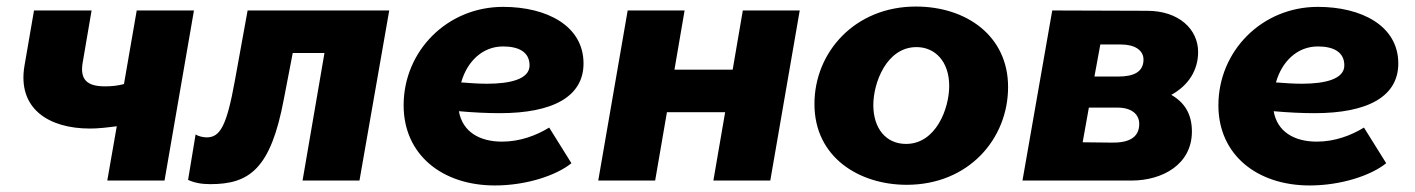

<svg xmlns="http://www.w3.org/2000/svg" viewBox="-20 -552 4326 587"><path d="M255 -159C280 -159 306 -162 337 -166L308 0H483L573 -520H398L359 -295C340 -290 322 -288 301 -288C248 -288 223 -307 233 -362L260 -520H84L55 -352C32 -219 130 -159 255 -159Z M623 11C743 11 808 -36 848 -250L875 -390H972L905 0H1079L1170 -520H737L698 -305C673 -167 653 -132 612 -132C600 -132 585 -136 578 -141L555 -2C575 7 596 11 623 11Z M1493 15C1588 15 1680 -15 1727 -53L1659 -162C1620 -138 1570 -119 1515 -119C1446 -119 1394 -149 1383 -212C1428 -208 1470 -206 1508 -206C1671 -206 1764 -257 1764 -358C1764 -473 1652 -531 1518 -531C1347 -531 1214 -396 1214 -230C1214 -78 1333 15 1493 15ZM1390 -300C1408 -364 1455 -410 1518 -410C1566 -410 1599 -393 1599 -352C1599 -310 1540 -296 1469 -296C1443 -296 1416 -298 1390 -300Z M2251 -520 2220 -339H2042L2073 -520H1899L1809 0H1983L2019 -209H2197L2161 0H2335L2425 -520Z M2752 13C2941 13 3062 -127 3062 -286C3062 -442 2935 -532 2780 -532C2594 -532 2470 -393 2470 -234C2470 -70 2608 13 2752 13ZM2750 -112C2689 -112 2650 -159 2650 -231C2650 -298 2690 -408 2782 -408C2839 -408 2882 -364 2882 -289C2882 -221 2842 -112 2750 -112Z M3106 0H3439C3535 0 3624 -50 3624 -150C3624 -204 3601 -239 3561 -262C3614 -291 3643 -338 3643 -393C3643 -462 3585 -519 3487 -519L3197 -520ZM3290 -117 3309 -223H3397C3439 -223 3463 -203 3463 -173C3463 -129 3427 -115 3378 -116ZM3326 -318 3344 -416H3407C3450 -416 3476 -398 3476 -370C3476 -332 3446 -318 3399 -318Z M3984 15C4079 15 4171 -15 4218 -53L4150 -162C4111 -138 4061 -119 4006 -119C3937 -119 3885 -149 3874 -212C3919 -208 3961 -206 3999 -206C4162 -206 4255 -257 4255 -358C4255 -473 4143 -531 4009 -531C3838 -531 3705 -396 3705 -230C3705 -78 3824 15 3984 15ZM3881 -300C3899 -364 3946 -410 4009 -410C4057 -410 4090 -393 4090 -352C4090 -310 4031 -296 3960 -296C3934 -296 3907 -298 3881 -300Z"/></svg>

Font: Fixel Display 20240404 ExBold
Style: Italic
Weight: 800
Italic angle: -10°
Designer: AlfaBravo + MacPaw
Foundry: Kyrylo Tkachov, Marchela Mozhyna, Serhii Makarenko, Maria Weinstein, Zakhar Kryvoshyya
Version: Version 1.211;Glyphs 3.2 (3225)